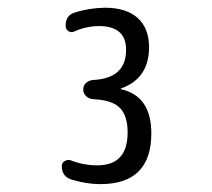

<svg xmlns="http://www.w3.org/2000/svg" viewBox="-20 -756 540 490"><path d="M162.1 -297.9Q137.7 -305.7 137.7 -332Q137.7 -340.8 145.5 -345.2Q153.3 -349.6 161.1 -346.7Q193.4 -334 228.5 -334Q305.7 -334 305.7 -418Q305.7 -460.9 285.6 -481Q265.6 -501 216.8 -502.9Q207 -503.9 199.7 -510.7Q192.4 -517.6 192.4 -527.8Q192.4 -538.1 199.7 -544.4Q207 -550.8 216.8 -551.8Q301.8 -555.7 301.8 -628.9Q301.8 -688.5 234.4 -689.5Q200.2 -689.5 169.9 -675.8Q162.1 -671.9 154.8 -676.3Q147.5 -680.7 147.5 -690.4Q147.5 -716.8 169.9 -723.6Q205.1 -735.4 247.1 -736.3Q302.7 -736.3 331.5 -710Q360.4 -683.6 360.4 -635.7Q360.4 -555.7 289.1 -530.3Q288.1 -530.3 288.1 -529.3Q288.1 -528.3 289.1 -528.3Q366.2 -510.7 366.2 -416Q366.2 -286.1 236.3 -286.1Q200.2 -286.1 162.1 -297.9Z"/></svg>

Font: Rounded-X Mgen+ 1mn regular
Style: Regular
Weight: 400
Designer: [Source Han Sans]
Ryoko NISHIZUKA  (kana & ideographs); Paul D. Hunt (Latin, Greek & Cyrillic); Wenlong ZHANG  (bopomofo
Version: Version 1.059.20150602